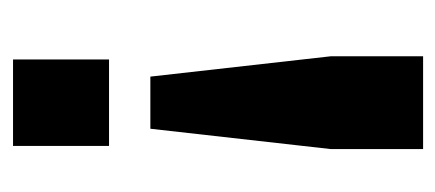

<svg xmlns="http://www.w3.org/2000/svg" viewBox="-212 -474 685 302"><g transform="rotate(90 131.0 -322.5)"><path d="M182 -216H100L68 -500V-645H214V-500ZM209 0H73V-151H209Z"/></g></svg>

Font: Gemunu Libre ExtraLight ExtraBold
Style: Regular
Weight: 800
Version: Version 1.100